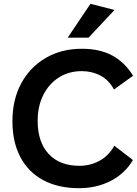

<svg xmlns="http://www.w3.org/2000/svg" viewBox="-20 -975 716 1004"><path d="M675 -138Q633 -67 559 -29Q485 9 393 9Q284 9 206 -33Q128 -75 86.5 -153.5Q45 -232 45 -341Q45 -454 91 -539Q137 -624 219 -672Q301 -720 409 -720Q501 -720 566.5 -685Q632 -650 676 -579L576 -507Q549 -557 505 -580Q461 -603 408 -603Q340 -603 288 -570Q236 -537 206.5 -478.5Q177 -420 177 -343Q177 -232 234.5 -170Q292 -108 395 -108Q452 -108 500 -134Q548 -160 578 -213ZM334 -778 453 -955 579 -923 443 -778Z"/></svg>

Font: Livvic SemiBold
Style: Regular
Weight: 600
Designer: Jacques Le Bailly, Baron von Fonthausen
Version: Version 1.001; ttfautohint (v1.8.2)